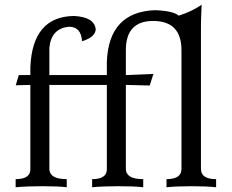

<svg xmlns="http://www.w3.org/2000/svg" viewBox="-20 -789 978 809"><path d="M890.6 0Q849.1 -4.4 787.1 -4.4Q724.6 -4.4 681.6 0V-34.2Q744.6 -34.2 744.6 -77.1V-577.6Q744.6 -700.7 625 -700.7Q510.3 -700.7 510.3 -577.6V-472.7L626.5 -477.5L610.8 -428.7L510.3 -431.2V-75.7Q512.2 -34.2 583.5 -34.2V0Q548.3 -4.4 480.5 -4.4Q413.1 -4.4 368.2 0V-34.2Q430.2 -34.2 430.2 -75.7V-431.2H188V-75.7Q189.9 -34.2 261.2 -34.2V0Q226.1 -4.4 158.2 -4.4Q90.8 -4.4 45.9 0V-34.2Q107.9 -34.2 107.9 -75.7V-431.2L46.4 -429.7L59.1 -472.7H107.9V-504.9Q116.2 -719.2 291.5 -721.7Q377.4 -717.3 383.3 -666Q382.3 -632.8 325.7 -615.2Q321.8 -676.3 271 -676.3Q195.3 -669.4 188 -586.9V-472.7H430.2V-529.3Q438.5 -738.8 633.3 -746.1Q710.4 -743.2 732.9 -723.1Q789.1 -740.7 829.6 -769Q826.7 -710 826.7 -678.2V-77.1Q826.7 -34.2 890.6 -34.2Z"/></svg>

Font: Almanac
Style: Regular
Weight: 400
Designer: Eden's Almanac
Version: Version 3.501;March 28, 2021;FontCreator 13.0.0.2683 64-bit